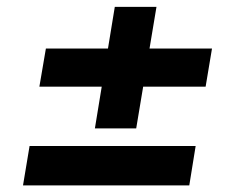

<svg xmlns="http://www.w3.org/2000/svg" viewBox="-20 -582 715 574"><path d="M48.8 -27.8 68.4 -145.5H564.9L545.9 -27.8ZM97.7 -322.8 117.2 -437H613.8L594.7 -322.8ZM263.7 -198.2 323.2 -561.5H447.8L387.2 -198.2Z"/></svg>

Font: Inter 17pt
Style: Bold Italic
Weight: 700
Italic angle: -9.3988°
Version: Version 4.001;git-66647c0bb